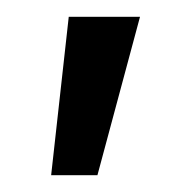

<svg xmlns="http://www.w3.org/2000/svg" viewBox="-20 -770 212 229"><path d="M41 -561 62 -750H147L96.2 -561Z"/></svg>

Font: Lobster Two
Style: Regular
Weight: 400
Designer: Pablo Impallari
Foundry: Pablo Impallari. www.impallari.com
Version: Version 1.006